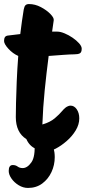

<svg xmlns="http://www.w3.org/2000/svg" viewBox="-23 -732 423 947"><path d="M205 15Q183 15 152.5 1.5Q122 -12 107 -46Q81 -62 68 -89.5Q55 -117 55 -154Q55 -178 56 -224Q57 -270 59.5 -330Q62 -390 67 -456Q40 -468 18.5 -491.5Q-3 -515 -3 -530Q-3 -542 1.5 -549Q6 -556 19 -557Q47 -561 77 -564Q81 -596 85 -626Q89 -656 94 -685Q97 -701 103 -706.5Q109 -712 120 -712Q150 -712 178.5 -697Q207 -682 225.5 -663Q244 -644 242 -632Q237 -602 234 -576Q248 -576 260 -576Q275 -576 295.5 -567.5Q316 -559 335 -546Q354 -533 367 -518.5Q380 -504 380 -492Q380 -474 371 -469Q362 -464 343 -464Q326 -464 291 -461.5Q256 -459 217 -456Q206 -371 197.5 -287Q189 -203 186 -118Q224 -129 247 -148.5Q270 -168 284.5 -185.5Q299 -203 312 -208Q318 -211 325 -211Q343 -211 355.5 -193Q368 -175 368 -148Q368 -118 350.5 -89Q333 -60 306 -36.5Q279 -13 252 1Q225 15 205 15ZM115 195Q91 195 69 181.5Q47 168 33.5 148.5Q20 129 20 111Q20 82 40 82Q54 82 64 89.5Q74 97 89 97Q112 97 132 68.5Q152 40 147 -30L221 -48Q235 -27 241 -3.5Q247 20 247 43Q247 82 231 116.5Q215 151 185.5 173Q156 195 115 195Z"/></svg>

Font: Protest Riot
Style: Regular
Weight: 400
Designer: Octavio Pardo
Foundry: Ashler Design
Version: Version 2.005; ttfautohint (v1.8.4.7-5d5b)